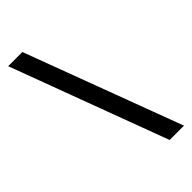

<svg xmlns="http://www.w3.org/2000/svg" viewBox="-226 -769 824 824"><g transform="rotate(-45 186.0 -357.0)"><path d="M96 -714 363 0H276L10 -714Z"/></g></svg>

Font: lguzrati25
Style: Book
Weight: 400
Designer: Jelle Bosma - Monotype Design Team, Universal Thirst
Foundry: Monotype Imaging Inc.
Version: Version 2.106